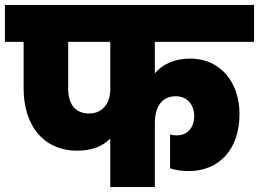

<svg xmlns="http://www.w3.org/2000/svg" viewBox="-34 -760 1052 780"><path d="M328 -299C268 -299 243 -341 243 -400V-590H414V-396C414 -344 385 -299 328 -299ZM-14 -590H62V-400C62 -257 137 -148 280 -148C340 -148 383 -166 414 -197V0H595V-258C595 -326 623 -369 680 -369C729 -369 755 -332 755 -288C755 -244 729 -210 684 -210C675 -210 666 -211 657 -214V-76C682 -68 708 -65 733 -65C853 -65 939 -150 939 -297C939 -420 866 -522 739 -522C675 -522 626 -499 595 -462V-590H998V-740H-14Z"/></svg>

Font: SVN-Poppins ExtraBold
Style: Regular
Weight: 800
Designer: Ninad Kale (Devanagari), Jonny Pinhorn (Latin)
Foundry: Indian Type Foundry
Version: Version 3.002 2017; ttfautohint (v1.8.3)